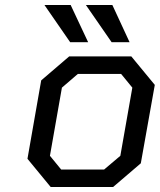

<svg xmlns="http://www.w3.org/2000/svg" viewBox="-20 -749 640 769"><path d="M261 -580 158 -729H263L333 -580ZM427 -580 324 -729H430L499 -580ZM433 0H183L90 -113L145 -427L257 -523H506L600 -409L544 -95ZM225 -70H397L462 -125L510 -398L465 -453H292L228 -398L180 -125Z"/></svg>

Font: Tomorrow
Style: Italic
Weight: 400
Italic angle: -10°
Designer: Tony de Marco, Monica Rizzolli
Foundry: Just in Type
Version: Version 2.002